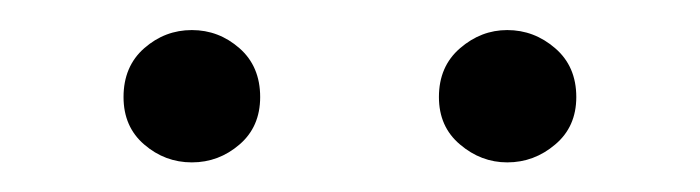

<svg xmlns="http://www.w3.org/2000/svg" viewBox="-20 -780 470 129"><path d="M108.9 -670.9Q90.8 -670.9 76.9 -682.9Q63 -694.8 63 -714.8Q63 -735.4 76.9 -747.6Q90.8 -759.8 108.9 -759.8Q127 -759.8 140.9 -747.6Q154.8 -735.4 154.8 -714.8Q154.8 -694.8 140.9 -682.9Q127 -670.9 108.9 -670.9ZM320.8 -670.9Q303.2 -670.9 289.1 -682.9Q274.9 -694.8 274.9 -714.8Q274.9 -735.4 289.1 -747.6Q303.2 -759.8 320.8 -759.8Q338.9 -759.8 353 -747.6Q367.2 -735.4 367.2 -714.8Q367.2 -694.8 353 -682.9Q338.9 -670.9 320.8 -670.9Z"/></svg>

Font: Source Han Serif TW ExtraLight
Style: Regular
Weight: 250
Designer: Ryoko NISHIZUKA Ë•øÂ°öÊ∂ºÂ≠ê (kana & ideographs); Frank Grie√ühammer (Latin, Greek & Cyrillic); Wenlong ZHANG Âº†ÊñáÈæô 
Foundry: Adobe
Version: Version 2.003;hotconv 1.1.1;makeotfexe 2.6.0